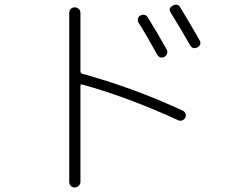

<svg xmlns="http://www.w3.org/2000/svg" viewBox="-20 -785 1040 838"><path d="M591.8 -716.8Q613.3 -727.5 625 -709Q661.1 -651.4 708 -568.4Q711.9 -560.5 709 -551.3Q706.1 -542 698.2 -537.1Q676.8 -527.3 666 -546.9Q615.2 -638.7 585 -685.5Q580.1 -693.4 582 -703.1Q584 -712.9 591.8 -716.8ZM734.4 -760.7Q755.9 -771.5 766.6 -752.9Q812.5 -677.7 851.6 -608.4Q861.3 -589.8 841.8 -578.1Q820.3 -568.4 809.6 -587.9Q770.5 -657.2 724.6 -730.5Q712.9 -749 734.4 -760.7ZM305.7 33.2Q295.9 33.2 289.1 26.4Q282.2 19.5 282.2 8.8V-728.5Q282.2 -739.3 289.1 -746.1Q295.9 -752.9 305.7 -752.9Q316.4 -752.9 323.7 -746.1Q331.1 -739.3 331.1 -728.5V-473.6Q331.1 -464.8 339.8 -462.9Q563.5 -401.4 778.3 -301.8Q786.1 -297.9 789.6 -289.1Q793 -280.3 789.1 -272Q785.2 -263.7 775.9 -259.8Q766.6 -255.9 758.8 -259.8Q539.1 -360.4 339.8 -416Q331.1 -418 331.1 -410.2V8.8Q331.1 18.6 323.7 25.9Q316.4 33.2 305.7 33.2Z"/></svg>

Font: Rounded-X Mgen+ 2m light
Style: Regular
Weight: 200
Designer: [Source Han Sans]
Ryoko NISHIZUKA  (kana & ideographs); Paul D. Hunt (Latin, Greek & Cyrillic); Wenlong ZHANG  (bopomofo
Version: Version 1.059.20150602